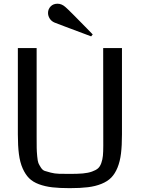

<svg xmlns="http://www.w3.org/2000/svg" viewBox="-20 -981 744 1013"><path d="M74.2 0ZM623.5 -727.5V-272Q623.5 -213.4 618.4 -171.4Q613.3 -129.4 600.1 -96.9Q586.9 -64.5 567.1 -44.2Q547.4 -23.9 515.4 -11Q483.4 2 443.8 6.8Q404.3 11.7 348.1 11.7Q293.9 11.7 255.9 7.3Q217.8 2.9 185.5 -9Q153.3 -21 133.5 -40.8Q113.8 -60.5 99.6 -92.5Q85.4 -124.5 79.8 -168Q74.2 -211.4 74.2 -272V-727.5H173.3V-259.3Q173.3 -218.8 173.6 -200.7Q173.8 -182.6 176.3 -156.5Q178.7 -130.4 182.6 -120.8Q186.5 -111.3 195.6 -97.2Q204.6 -83 216.1 -79.3Q227.5 -75.7 247.6 -70.3Q267.6 -64.9 290.8 -64.2Q314 -63.5 348.6 -63.5Q389.6 -63.5 417.2 -65.9Q444.8 -68.4 465.3 -75.7Q485.8 -83 496.8 -92.5Q507.8 -102.1 514.4 -120.6Q521 -139.2 522.9 -159.2Q524.9 -179.2 524.9 -212.4L524.4 -727.5ZM324.7 -944.3Q333 -937.5 369.1 -901.4Q405.3 -865.2 437 -832.5L469.2 -799.3L460.9 -789.1L415.5 -806.2Q370.1 -823.2 321.8 -841.3Q273.4 -859.4 268.1 -861.8Q251 -869.1 242.2 -883.3Q233.4 -897.5 233.4 -912.6Q233.4 -932.6 247.1 -947Q260.7 -961.4 283.7 -961.4Q305.2 -961.4 324.7 -944.3Z"/></svg>

Font: Coda
Style: Regular
Weight: 400
Designer: vernon adams
Foundry: vernon adams
Version: Version 2.000; ttfautohint (v0.8) -r 50 -G 200 -x